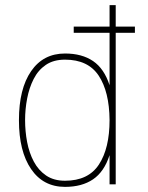

<svg xmlns="http://www.w3.org/2000/svg" viewBox="-20 -720 578 750"><path d="M268 -616H408V-700H432V-616H507V-592H432V0H408V-114Q387 -49 343.5 -19.5Q300 10 234 10Q149 10 101.5 -59.5Q54 -129 54 -250V-251Q54 -373 101.5 -442Q149 -511 234 -511Q300 -511 343.5 -481.5Q387 -452 408 -387V-592H268ZM234 -487Q189 -487 159 -466.5Q129 -446 111.5 -411.5Q94 -377 86 -335Q78 -293 78 -251Q78 -207 86 -165Q94 -123 112 -89Q130 -55 160 -34.5Q190 -14 234 -14Q325 -14 366.5 -77.5Q408 -141 408 -251Q407 -362 365.5 -424.5Q324 -487 234 -487Z"/></svg>

Font: Haskoy Thin
Style: Regular
Weight: 100
Designer: Ertekin Erdin
Foundry: Ertekin Erdin
Version: Version 2.000; ttfautohint (v1.8.4.7-5d5b)